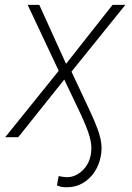

<svg xmlns="http://www.w3.org/2000/svg" viewBox="-20 -566 546 792"><path d="M1.5 0 222.2 -273.9 94.2 -545.9H142.1L252.4 -302.7L444.3 -545.9H497.1L274.9 -270.5L348.1 -114.3Q369.6 -68.8 381.8 -35.9Q394 -2.9 397.5 23.9Q400.9 50.8 396 76.7Q389.6 113.3 370.4 142.6Q351.1 171.9 321.8 189.2Q292.5 206.5 255.4 206.5Q243.2 206.5 233.2 204.6Q223.1 202.6 214.8 198.7L222.2 159.7Q230 162.6 241 163.6Q252 164.6 257.8 165Q280.8 164.6 302.2 151.4Q323.7 138.2 338.6 114.7Q353.5 91.3 356 59.6Q359.4 31.7 349.6 -2.7Q339.8 -37.1 313 -95.2L245.1 -237.8L55.2 0Z"/></svg>

Font: Inter Tight ExtraLight
Style: Italic
Weight: 250
Italic angle: -9.39999°
Designer: Rasmus Andersson
Foundry: rsms
Version: Version 3.004